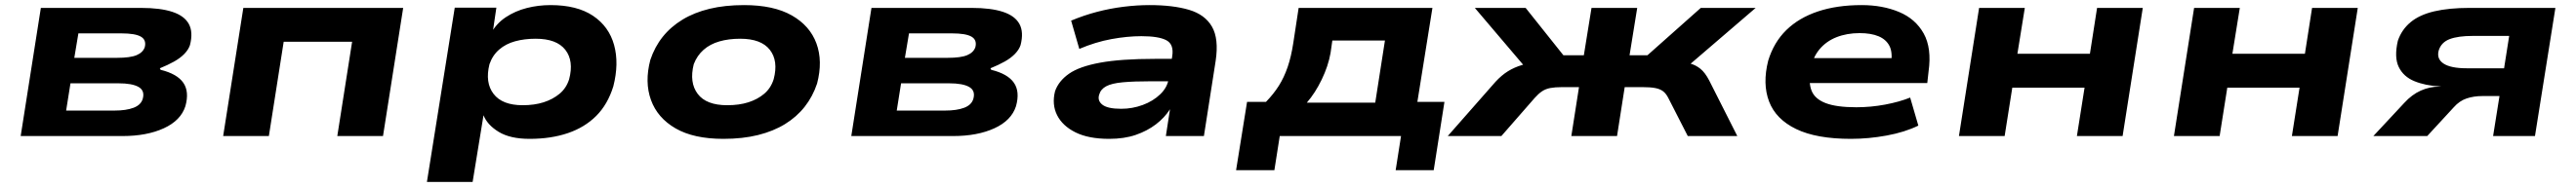

<svg xmlns="http://www.w3.org/2000/svg" viewBox="-20 -534 10088 734"><path d="M61 0 140 -503H532Q608 -503 655 -487.5Q702 -472 719.5 -440Q737 -408 724 -357Q718 -339 702 -322.5Q686 -306 662 -292.5Q638 -279 606 -266L609 -260Q674 -244 698 -209Q722 -174 706 -117Q688 -61 621.5 -30.5Q555 0 460 0ZM239 -100H428Q474 -100 503 -111Q532 -122 539 -146Q548 -178 523 -192.5Q498 -207 444 -207H256ZM271 -307H438Q490 -307 515 -317.5Q540 -328 547 -349Q554 -377 532 -390Q510 -403 455 -403H287Z M854 0 933 -503H1559L1480 0H1301L1359 -370H1091L1033 0Z M1652 180 1761 -504H1924L1909 -402H1902Q1924 -442 1961 -466.5Q1998 -491 2043 -502.5Q2088 -514 2136 -514Q2240 -514 2302.5 -472Q2365 -430 2385 -357.5Q2405 -285 2382 -195Q2360 -124 2315 -79Q2270 -34 2204 -11.5Q2138 11 2054 11Q1978 11 1933 -16.5Q1888 -44 1873 -83L1874 -84L1831 180ZM2027 -121Q2073 -121 2109 -132.5Q2145 -144 2171.5 -166Q2198 -188 2209 -223Q2228 -295 2194 -338.5Q2160 -382 2078 -382Q2034 -382 1997.5 -372Q1961 -362 1935 -339.5Q1909 -317 1897 -282Q1879 -210 1913 -165.5Q1947 -121 2027 -121Z M2813 11Q2697 11 2626 -30Q2555 -71 2529.5 -141.5Q2504 -212 2527 -299Q2544 -350 2575.5 -389.5Q2607 -429 2653 -457Q2699 -485 2759 -499.5Q2819 -514 2894 -514Q3010 -514 3081 -473.5Q3152 -433 3177.5 -363.5Q3203 -294 3180 -206Q3163 -155 3131.5 -115Q3100 -75 3054.5 -47Q3009 -19 2949 -4Q2889 11 2813 11ZM2828 -121Q2875 -121 2911 -132.5Q2947 -144 2973 -166Q2999 -188 3010 -223Q3029 -295 2995 -338.5Q2961 -382 2879 -382Q2834 -382 2797.5 -371.5Q2761 -361 2735.5 -338.5Q2710 -316 2697 -282Q2679 -210 2712.5 -165.5Q2746 -121 2828 -121Z M3314 0 3393 -503H3785Q3861 -503 3908 -487.5Q3955 -472 3972.5 -440Q3990 -408 3977 -357Q3971 -339 3955 -322.5Q3939 -306 3915 -292.5Q3891 -279 3859 -266L3862 -260Q3927 -244 3951 -209Q3975 -174 3959 -117Q3941 -61 3874.5 -30.5Q3808 0 3713 0ZM3492 -100H3681Q3727 -100 3756 -111Q3785 -122 3792 -146Q3801 -178 3776 -192.5Q3751 -207 3697 -207H3509ZM3524 -307H3691Q3743 -307 3768 -317.5Q3793 -328 3800 -349Q3807 -377 3785 -390Q3763 -403 3708 -403H3540Z M4324 11Q4243 11 4192 -14.5Q4141 -40 4120 -82Q4099 -124 4112 -176Q4126 -216 4166.5 -244.5Q4207 -273 4288.5 -288Q4370 -303 4504 -303H4598L4585 -215H4489Q4420 -215 4377 -211Q4334 -207 4312.5 -195.5Q4291 -184 4285 -163Q4277 -139 4297.5 -123Q4318 -107 4371 -107Q4415 -107 4455.5 -122Q4496 -137 4524 -164Q4552 -191 4557 -225L4571 -314Q4578 -360 4548 -376Q4518 -392 4450 -392Q4395 -392 4332.5 -380.5Q4270 -369 4207 -342L4175 -453Q4225 -474 4276.5 -487.5Q4328 -501 4380.5 -507.5Q4433 -514 4482 -514Q4574 -514 4636.5 -495.5Q4699 -477 4726.5 -429.5Q4754 -382 4741 -295L4695 0H4546L4562 -104V-105Q4541 -72 4507 -46Q4473 -20 4428 -4.5Q4383 11 4324 11Z M4821 134 4864 -134H4938Q4968 -165 4988.5 -197.5Q5009 -230 5023 -271Q5037 -312 5045 -365L5066 -503H5590L5531 -134H5637L5595 134H5446L5467 0H4992L4971 134ZM5098 -131H5366L5404 -375H5198L5191 -326Q5182 -275 5156.5 -222Q5131 -169 5098 -131Z M5650 0 5837 -213Q5861 -239 5886 -254.5Q5911 -270 5941.5 -279Q5972 -288 6010 -290L5980 -239L5756 -503H5955L6103 -317H6183L6213 -503H6392L6362 -317H6432L6641 -503H6856L6549 -239L6543 -295Q6575 -291 6598 -285Q6621 -279 6639.5 -264Q6658 -249 6674 -218L6784 0H6590L6514 -149Q6505 -167 6493 -176Q6481 -185 6462 -188.5Q6443 -192 6414 -192H6343L6313 0H6134L6164 -192H6097Q6070 -192 6051.5 -188.5Q6033 -185 6019 -175.5Q6005 -166 5990 -149L5860 0Z M7229 11Q7094 11 7014.5 -27.5Q6935 -66 6908.5 -135.5Q6882 -205 6905 -296Q6927 -368 6976 -416Q7025 -464 7099.5 -489Q7174 -514 7271 -514Q7353 -514 7417.5 -487Q7482 -460 7514 -402.5Q7546 -345 7533 -253L7528 -208H7035L7049 -306H7411L7386 -283Q7393 -328 7380 -353.5Q7367 -379 7337.5 -391.5Q7308 -404 7263 -404Q7213 -404 7172.5 -388Q7132 -372 7105.5 -340Q7079 -308 7070 -259L7071 -262Q7062 -212 7074.5 -179Q7087 -146 7129.5 -129.5Q7172 -113 7250 -113Q7307 -113 7363 -123.5Q7419 -134 7461 -151L7493 -41Q7440 -15 7369 -2Q7298 11 7229 11Z M7652 0 7731 -503H7910L7881 -323H8165L8193 -503H8372L8293 0H8114L8144 -190H7861L7831 0Z M8494 0 8573 -503H8752L8723 -323H9007L9035 -503H9214L9135 0H8956L8986 -190H8703L8673 0Z M9275 0 9396 -130Q9426 -163 9461 -178.5Q9496 -194 9533 -194H9541L9534 -195Q9478 -198 9435.5 -215.5Q9393 -233 9374.5 -271Q9356 -309 9371 -374Q9386 -418 9421 -447Q9456 -476 9513.5 -489.5Q9571 -503 9652 -503H9988L9908 0H9744L9769 -157H9702Q9668 -157 9640 -147.5Q9612 -138 9590 -113L9486 0ZM9641 -266H9787L9807 -393H9664Q9607 -393 9574 -380.5Q9541 -368 9531 -336Q9522 -303 9550 -284.5Q9578 -266 9641 -266Z"/></svg>

Font: Nunito Sans 7pt Expanded ExtraBold
Style: Italic
Weight: 800
Width: 7
Italic angle: -9°
Designer: Vernon Adams
Foundry: Vernon Adams
Version: Version 3.101;gftools[0.9.27]